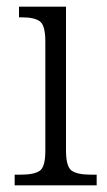

<svg xmlns="http://www.w3.org/2000/svg" viewBox="-20 -556 320 576"><path d="M24 0V-32H42Q82 -32 99 -43.5Q116 -55 116 -103V-432Q116 -480 99.5 -492Q83 -504 46 -504H37V-536H178V-105Q178 -56 195 -44Q212 -32 253 -32H270V0Z"/></svg>

Font: Noto Serif Hebrew SemiCondensed Light
Style: Regular
Weight: 300
Width: 4
Designer: Monotype Design Team
Foundry: Monotype Imaging Inc.
Version: Version 2.004; ttfautohint (v1.8.4.7-5d5b)